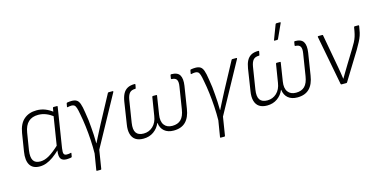

<svg xmlns="http://www.w3.org/2000/svg" viewBox="-82 -1136 3488 1760"><g transform="rotate(-15 1662.0 -255.5)"><path d="M164 11Q99 11 72 -32.5Q45 -76 58 -158L85 -327Q99 -413 146.5 -453.5Q194 -494 266 -494Q310 -494 347.5 -479Q385 -464 418 -438L413 -396Q377 -423 342.5 -436.5Q308 -450 270 -450Q212 -450 177 -418Q142 -386 131 -318L105 -157Q96 -94 114 -63Q132 -32 181 -32Q222 -32 266 -58Q310 -84 371 -141L365 -97Q327 -60 293 -36Q259 -12 227.5 -0.5Q196 11 164 11ZM419 11Q380 11 364.5 -10.5Q349 -32 356 -84L360 -106V-122L406 -412L410 -428L418 -476Q420 -483 425 -483H458Q465 -483 463 -476L403 -98Q397 -59 403.5 -45Q410 -31 431 -31Q442 -31 451.5 -32Q461 -33 469 -36Q476 -37 474 -31L469 -1Q468 6 460 7Q452 8 442.5 9.5Q433 11 419 11Z M659 185Q653 185 654 179L679 26Q680 -36 676 -103Q672 -170 664 -235Q656 -300 645 -355Q638 -396 631 -417Q624 -438 614 -445.5Q604 -453 587 -453Q578 -453 569 -451.5Q560 -450 550 -448Q544 -447 545 -453L550 -481Q551 -489 557 -490Q568 -492 578.5 -493Q589 -494 600 -494Q628 -494 646 -483.5Q664 -473 674.5 -444Q685 -415 693 -359Q700 -319 704.5 -282.5Q709 -246 711 -211Q714 -176 716 -138.5Q718 -101 718 -61H720Q732 -85 744.5 -109.5Q757 -134 771 -161Q785 -188 800 -217L940 -478Q943 -483 949 -483H986Q994 -483 991 -475L729 4L701 179Q700 185 694 185Z M1148 11Q1102 11 1073.5 -8Q1045 -27 1034.5 -65Q1024 -103 1033 -156L1065 -364Q1072 -407 1087 -435.5Q1102 -464 1128.5 -479Q1155 -494 1198 -494Q1204 -494 1204 -487L1198 -457Q1198 -450 1192 -450Q1155 -450 1137.5 -429.5Q1120 -409 1113 -366L1080 -158Q1070 -94 1090.5 -64Q1111 -34 1162 -34Q1213 -34 1250 -68.5Q1287 -103 1296 -165L1324 -338Q1326 -345 1331 -345H1364Q1371 -345 1369 -338L1342 -165Q1332 -103 1357 -68.5Q1382 -34 1434 -34Q1486 -34 1516 -63.5Q1546 -93 1556 -158L1589 -366Q1596 -409 1584.5 -429Q1573 -449 1537 -450Q1532 -450 1532 -457L1537 -487Q1539 -494 1544 -494Q1605 -494 1625 -460Q1645 -426 1635 -360L1602 -151Q1590 -71 1549 -30Q1508 11 1435 11Q1380 11 1347 -17Q1314 -45 1308 -95H1306Q1287 -48 1245.5 -18.5Q1204 11 1148 11Z M1833 185Q1827 185 1828 179L1853 26Q1854 -36 1850 -103Q1846 -170 1838 -235Q1830 -300 1819 -355Q1812 -396 1805 -417Q1798 -438 1788 -445.5Q1778 -453 1761 -453Q1752 -453 1743 -451.5Q1734 -450 1724 -448Q1718 -447 1719 -453L1724 -481Q1725 -489 1731 -490Q1742 -492 1752.5 -493Q1763 -494 1774 -494Q1802 -494 1820 -483.5Q1838 -473 1848.5 -444Q1859 -415 1867 -359Q1874 -319 1878.5 -282.5Q1883 -246 1885 -211Q1888 -176 1890 -138.5Q1892 -101 1892 -61H1894Q1906 -85 1918.5 -109.5Q1931 -134 1945 -161Q1959 -188 1974 -217L2114 -478Q2117 -483 2123 -483H2160Q2168 -483 2165 -475L1903 4L1875 179Q1874 185 1868 185Z M2322 11Q2276 11 2247.5 -8Q2219 -27 2208.5 -65Q2198 -103 2207 -156L2239 -364Q2246 -407 2261 -435.5Q2276 -464 2302.5 -479Q2329 -494 2372 -494Q2378 -494 2378 -487L2372 -457Q2372 -450 2366 -450Q2329 -450 2311.5 -429.5Q2294 -409 2287 -366L2254 -158Q2244 -94 2264.5 -64Q2285 -34 2336 -34Q2387 -34 2424 -68.5Q2461 -103 2470 -165L2498 -338Q2500 -345 2505 -345H2538Q2545 -345 2543 -338L2516 -165Q2506 -103 2531 -68.5Q2556 -34 2608 -34Q2660 -34 2690 -63.5Q2720 -93 2730 -158L2763 -366Q2770 -409 2758.5 -429Q2747 -449 2711 -450Q2706 -450 2706 -457L2711 -487Q2713 -494 2718 -494Q2779 -494 2799 -460Q2819 -426 2809 -360L2776 -151Q2764 -71 2723 -30Q2682 11 2609 11Q2554 11 2521 -17Q2488 -45 2482 -95H2480Q2461 -48 2419.5 -18.5Q2378 11 2322 11ZM2540 -546Q2537 -546 2536 -548.5Q2535 -551 2537 -554L2589 -691Q2591 -694 2593.5 -695Q2596 -696 2600 -696H2632Q2635 -696 2636.5 -694Q2638 -692 2636 -688L2574 -552Q2572 -546 2564 -546Z M3029 0Q3024 0 3022 -6L2932 -476Q2931 -483 2939 -483H2975Q2982 -483 2982 -477L3040 -159Q3045 -131 3049.5 -103Q3054 -75 3058 -46H3059Q3077 -76 3094 -105Q3111 -134 3129 -163L3207 -290Q3225 -319 3237.5 -342.5Q3250 -366 3257.5 -389.5Q3265 -413 3270 -441L3276 -476Q3277 -483 3283 -483H3318Q3325 -483 3324 -476L3318 -442Q3314 -413 3305 -387Q3296 -361 3281.5 -333.5Q3267 -306 3246 -270L3083 -5Q3080 0 3075 0Z"/></g></svg>

Font: Sofia Sans Semi Condensed Light
Style: Italic
Weight: 300
Italic angle: -9°
Version: Version 4.100